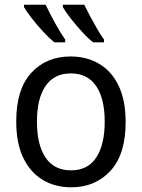

<svg xmlns="http://www.w3.org/2000/svg" viewBox="-20 -786 603 816"><path d="M283 10Q214 10 161.5 -21.5Q109 -53 79 -115Q49 -177 49 -270Q49 -407 113 -476.5Q177 -546 280 -546Q348 -546 401 -515Q454 -484 484 -422Q514 -360 514 -267Q514 -130 449.5 -60Q385 10 283 10ZM282 -62Q353 -62 389 -116.5Q425 -171 425 -269Q425 -367 388.5 -420.5Q352 -474 281 -474Q210 -474 173.5 -420.5Q137 -367 137 -269Q137 -171 173.5 -116.5Q210 -62 282 -62ZM376 -606Q354 -623 328 -651.5Q302 -680 279.5 -709Q257 -738 247 -756V-766H338Q348 -745 362.5 -718Q377 -691 392.5 -664Q408 -637 422 -618V-606ZM211 -606Q189 -624 163 -652Q137 -680 114.5 -709Q92 -738 82 -756V-766H174Q191 -730 213.5 -689Q236 -648 257 -618V-606Z"/></svg>

Font: Noto Sans Mono SemiCondensed
Style: Regular
Weight: 400
Width: 4
Designer: Monotype Design Team
Foundry: Monotype Imaging Inc.
Version: Version 2.014